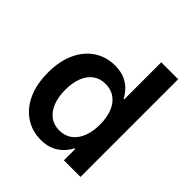

<svg xmlns="http://www.w3.org/2000/svg" viewBox="-200 -865 1011 1011"><g transform="rotate(45 306.0 -359.0)"><path d="M263.7 10.3Q198.2 10.3 147.5 -23.2Q96.7 -56.6 67.9 -118.7Q39.1 -180.7 39.1 -267.1Q39.1 -354.5 68.4 -416.5Q97.7 -478.5 148.4 -511.2Q199.2 -543.9 263.2 -543.9Q306.6 -543.9 337.2 -530Q367.7 -516.1 387.5 -494.9Q407.2 -473.6 418.9 -451.2H422.9V-727.5H548.8V0H425.3V-84H419.9Q408.2 -60.5 387.7 -39.1Q367.2 -17.6 336.9 -3.7Q306.6 10.3 263.7 10.3ZM296.4 -93.8Q337.4 -93.8 366.7 -115.5Q396 -137.2 411.4 -176.5Q426.8 -215.8 426.8 -267.6Q426.8 -319.8 411.4 -358.6Q396 -397.5 366.7 -418.7Q337.4 -439.9 296.4 -439.9Q255.4 -439.9 226.3 -418.5Q197.3 -397 182.4 -358.2Q167.5 -319.3 167.5 -267.6Q167.5 -215.8 182.6 -176.8Q197.8 -137.7 226.6 -115.7Q255.4 -93.8 296.4 -93.8Z"/></g></svg>

Font: Inter 20pt SemiBold
Style: Regular
Weight: 600
Version: Version 4.001;git-66647c0bb